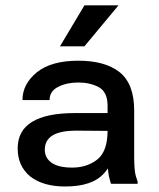

<svg xmlns="http://www.w3.org/2000/svg" viewBox="-20 -675 582 705"><path d="M200.2 -504.9H290C352.5 -579.8 394.2 -629.9 415 -655.3H290C245.1 -580.4 215.2 -530.3 200.2 -504.9ZM219.7 9.8C286.8 9.8 334.6 -6.8 363.3 -40C368 -45.4 372.3 -50.9 376.2 -56.5C377.1 -45.1 378.3 -35.7 379.9 -28.3C383.1 -14 385.7 -4.6 387.7 0H409.2H427.7H450.2H485.4V-2V-7.8L478.5 -29.3C474.6 -43.6 472.7 -66.4 472.7 -97.7V-269.5C472.7 -334.6 454.8 -381.5 418.9 -410.2C383.1 -438.2 332.7 -452.1 267.6 -452.1C201.8 -452.1 151.4 -438.2 116.2 -410.2C80.4 -381.5 62.5 -347.3 62.5 -307.6H162.1C162.1 -329.8 172.8 -346 194.3 -356.4C215.2 -366.9 239.6 -372.1 267.6 -372.1C295.6 -372.1 320.3 -366.5 341.8 -355.5C363.9 -343.8 375 -321 375 -287.1V-259.8H254.9C185.2 -259.8 132.8 -249 97.7 -227.5C62.5 -206.1 44.9 -173.5 44.9 -129.9C44.9 -86.9 60.2 -52.7 90.8 -27.3C122.1 -2.6 165 9.8 219.7 9.8ZM375 -194.4C374.8 -144.8 362.5 -109.9 337.9 -89.8C312.5 -69.7 281.6 -59.6 245.1 -59.6C211.9 -59.6 186.8 -65.4 169.9 -77.1C153 -88.9 144.5 -104.8 144.5 -125C144.5 -148.4 154 -166 172.9 -177.7C191.1 -188.8 218.4 -194.7 254.9 -195.3C308.3 -194.8 348.4 -194.5 375 -194.4Z"/></svg>

Font: Helmet
Style: Regular
Weight: 400
Designer: Carl Enlund
Version: 1.0